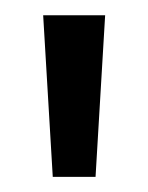

<svg xmlns="http://www.w3.org/2000/svg" viewBox="-20 -735 196 254"><path d="M119.1 -714.8H37.1L49.8 -501H106.4Z"/></svg>

Font: Yaldevi Colombo Medium
Style: Regular
Weight: 500
Designer: Sol Matas, Denzil Rajitha, Kosala Senevirathne and Pathum Egodawatta
Foundry: Mooniak
Version: Version 1.020 ; ttfautohint (v1.6)